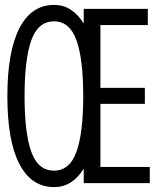

<svg xmlns="http://www.w3.org/2000/svg" viewBox="-20 -746 640 782"><path d="M200 16Q108 16 59 -78Q10 -172 10 -354Q10 -536 59 -631Q108 -726 200 -726Q239 -726 269 -706Q299 -686 321 -650V-710H582V-644H389V-388H570V-323H389V-66H590V0H321V-59Q299 -23 269 -3.5Q239 16 200 16ZM200 -51Q264 -51 291.5 -128Q319 -205 319 -354Q319 -505 291.5 -582Q264 -659 200 -659Q135 -659 107.5 -582Q80 -505 80 -354Q80 -204 107.5 -127.5Q135 -51 200 -51Z"/></svg>

Font: Geist Mono Light
Style: Regular
Weight: 300
Monospace: yes
Designer: Basement.studio, Andrés Briganti, Mateo Zaragoza
Foundry: Basement.studio, Vercel, Andrés Briganti, Guido Ferreyra, Mateo Zaragoza
Version: Version 1.500; ttfautohint (v1.8.4.7-5d5b)